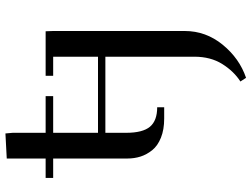

<svg xmlns="http://www.w3.org/2000/svg" viewBox="-130 -498 931 711"><g transform="rotate(-90 335.5 -142.5)"><path d="M32.2 -411.1V-439H104V-583L196.8 -587.9L199.2 -561V-439H335V-411.1H199.2V-245.1H481V-411.1H410.2V-439H575.2L576.2 -411.1V76.2Q576.2 154.3 525.4 216.6Q474.6 278.8 402.8 303.2L389.2 282.2Q426.8 258.3 453.9 215.1Q481 171.9 481 111.8V-217.8H199.2V-141.1Q199.2 -79.6 221.7 -52.7Q244.1 -25.9 293.9 -25.9V0H252Q210.9 0 181.2 -12Q151.4 -23.9 135 -44.2Q118.7 -64.5 111.3 -87.4Q104 -110.4 104 -136.2V-411.1Z"/></g></svg>

Font: Dehuti Alt
Style: Bold
Weight: 700
Version: Version 1.2